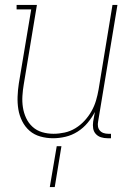

<svg xmlns="http://www.w3.org/2000/svg" viewBox="-20 -550 540 775"><path d="M194 8Q168 8 143 1Q118 -6 99.5 -22Q81 -38 69.5 -61Q58 -84 54 -109Q50 -134 51 -160.5Q52 -187 56 -213L106 -512H47V-530H129L76 -210Q72 -187 70.5 -163Q69 -139 72.5 -116.5Q76 -94 85.5 -73.5Q95 -53 111.5 -38Q128 -23 150 -16.5Q172 -10 196 -10Q218 -10 241 -15Q264 -20 284.5 -32.5Q305 -45 321.5 -63Q338 -81 349.5 -101.5Q361 -122 367.5 -144Q374 -166 378 -189L434 -530H454L376 -59Q374 -49 375.5 -39.5Q377 -30 383 -23Q389 -16 398 -13Q407 -10 417 -10H428V8H414Q400 8 387.5 4Q375 0 366.5 -9.5Q358 -19 356 -32Q354 -45 356 -59L363 -98Q351 -75 333.5 -54Q316 -33 293 -18.5Q270 -4 244.5 2Q219 8 194 8ZM181 205 209 40H228L201 205Z"/></svg>

Font: Iosevka Slab Thin
Style: Italic
Weight: 100
Italic angle: -9°
Monospace: yes
Designer: Belleve Invis
Foundry: Belleve Invis
Version: Version 11.1.1; ttfautohint (v1.8.3)